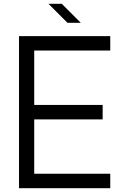

<svg xmlns="http://www.w3.org/2000/svg" viewBox="-20 -990 660 1010"><path d="M405 -870H335L235 -970H305ZM560 0H80V-800H560V-724H160V-438H520V-362H160V-76H560Z"/></svg>

Font: Gauge
Style: Regular
Weight: 400
Designer: Daniel Pimley
Foundry: Daniel Pimley
Version: Version 2.0